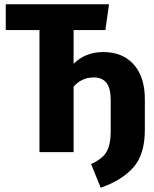

<svg xmlns="http://www.w3.org/2000/svg" viewBox="-20 -713 721 900"><path d="M659 -244V-105Q659 12 604.5 72.5Q550 133 452 167L407 56Q460 32 479.5 -1.5Q499 -35 499 -98V-243Q499 -298 479.5 -324Q460 -350 419 -350Q363 -350 325 -307V0H165V-572H7V-693H491L474 -572H325V-414Q380 -469 464 -469Q556 -469 608 -409.5Q660 -350 659 -244Z"/></svg>

Font: Fira Sans Condensed
Style: Bold
Weight: 700
Width: 3
Designer: bBox Type GmbH & Carrois Corporate GbR & Edenspiekermann AG
Foundry: bBox Type GmbH & Carrois Corporate GbR & Edenspiekermann AG
Version: Version 4.301